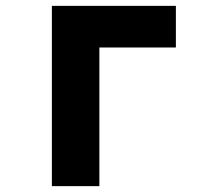

<svg xmlns="http://www.w3.org/2000/svg" viewBox="-20 -635 690 655"><path d="M157 0V-615H580V-473H319V0Z"/></svg>

Font: Martian Mono SemiCondensed
Style: Bold
Weight: 700
Width: 4
Designer: Roman Shamin
Foundry: Evil Martians
Version: Version 1.000